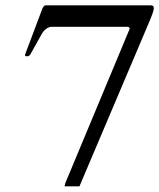

<svg xmlns="http://www.w3.org/2000/svg" viewBox="-20 -673 586 707"><path d="M217.8 13.2H272.5L530.3 -594.2C536.6 -609.9 546.4 -631.8 546.4 -643.6C546.4 -651.4 541.5 -653.3 535.6 -653.3H147C142.6 -653.3 138.7 -646 136.7 -643.1C72.3 -472.2 71.8 -471.7 71.8 -470.7C71.8 -466.3 75.7 -465.8 80.1 -465.8C85 -465.8 89.4 -467.8 92.8 -474.6L134.8 -549.8C141.1 -561.5 156.2 -574.2 169.4 -574.2H450.2C455.6 -574.2 457.5 -569.8 457.5 -566.9L220.2 2Z"/></svg>

Font: Cardo
Style: Italic
Weight: 400
Designer: David J. Perry
Foundry: David J. Perry
Version: Version 0.99